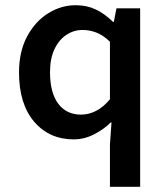

<svg xmlns="http://www.w3.org/2000/svg" viewBox="-20 -523 640 737"><path d="M402 194V32L408 -53H405Q378 -26 340.5 -7Q303 12 263 12Q169 12 111 -56Q53 -124 53 -245Q53 -325 84 -383Q115 -441 165 -472Q215 -503 270 -503Q313 -503 347 -487Q381 -471 414 -439H417L427 -491H518V194ZM291 -83Q321 -83 349 -97.5Q377 -112 402 -142V-363Q376 -388 350 -398Q324 -408 297 -408Q263 -408 234.5 -389Q206 -370 189 -334Q172 -298 172 -246Q172 -167 203.5 -125Q235 -83 291 -83Z"/></svg>

Font: Source Code Pro ExtraLight SemiBold
Style: Regular
Weight: 600
Monospace: yes
Version: Version 1.018;hotconv 1.0.116;makeotfexe 2.5.65601